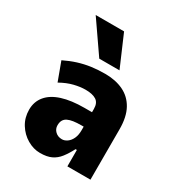

<svg xmlns="http://www.w3.org/2000/svg" viewBox="-182 -875 927 1002"><g transform="rotate(30 281.5 -373.5)"><path d="M209 11Q169 11 131.5 -11Q94 -33 70.5 -71Q47 -109 47 -157Q47 -205 75.5 -239.5Q104 -274 159 -291.5Q214 -309 293 -309H357V-222H325Q297 -222 277 -219Q257 -216 243.5 -209.5Q230 -203 223 -191Q216 -179 216 -160Q216 -138 232 -123Q248 -108 272 -108Q288 -108 303.5 -119Q319 -130 328.5 -150.5Q338 -171 338 -200V-329Q338 -365 315.5 -379.5Q293 -394 251 -394Q220 -394 183 -385Q146 -376 105 -353L64 -464Q103 -483 139.5 -494.5Q176 -506 214.5 -511.5Q253 -517 298 -517Q361 -517 408 -494.5Q455 -472 481 -425Q507 -378 507 -304V0H368V-99H360Q342 -64 322.5 -39Q303 -14 276.5 -1.5Q250 11 209 11ZM231 -570 101 -758H272L353 -570Z"/></g></svg>

Font: Nunito Sans 7pt Condensed Black
Style: Regular
Weight: 900
Width: 3
Designer: Vernon Adams
Foundry: Vernon Adams
Version: Version 3.101;gftools[0.9.27]